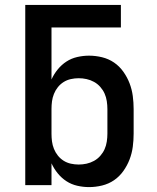

<svg xmlns="http://www.w3.org/2000/svg" viewBox="-20 -755 640 783"><path d="M343 8Q319 8 295 2.5Q271 -3 251 -16Q231 -29 215.5 -48Q200 -67 190 -89V0H83V-735H473V-643H190V-431Q200 -453 215.5 -472Q231 -491 251 -504Q271 -517 295 -522.5Q319 -528 343 -528Q370 -528 396.5 -521.5Q423 -515 445 -500Q467 -485 483 -462.5Q499 -440 508.5 -415Q518 -390 521.5 -363.5Q525 -337 525 -310V-210Q525 -183 521.5 -156.5Q518 -130 508.5 -105Q499 -80 483 -57.5Q467 -35 445 -20Q423 -5 396.5 1.5Q370 8 343 8ZM301 -84Q317 -84 333 -87.5Q349 -91 363.5 -99Q378 -107 389 -119.5Q400 -132 406.5 -146.5Q413 -161 415.5 -177.5Q418 -194 418 -210V-310Q418 -326 415.5 -342.5Q413 -359 406.5 -373.5Q400 -388 389 -400.5Q378 -413 363.5 -421Q349 -429 333 -432.5Q317 -436 301 -436Q285 -436 269 -432.5Q253 -429 239.5 -420.5Q226 -412 216 -399.5Q206 -387 200 -372Q194 -357 192 -341.5Q190 -326 190 -310V-210Q190 -194 192 -178.5Q194 -163 200 -148Q206 -133 216 -120.5Q226 -108 239.5 -99.5Q253 -91 269 -87.5Q285 -84 301 -84Z"/></svg>

Font: Iosevka Custom SmBdEx
Style: Regular
Weight: 600
Width: 7
Monospace: yes
Designer: Belleve Invis
Foundry: Belleve Invis
Version: Version 11.2.4; ttfautohint (v1.8.4)